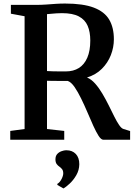

<svg xmlns="http://www.w3.org/2000/svg" viewBox="-20 -770 740 1058"><path d="M36.5 0V-48.5L115.5 -59V-680.5L40 -694.5V-743H174.5Q207 -743 234.5 -745Q262 -747 287.2 -748.8Q312.5 -750.5 338.5 -750.5Q438 -750.5 497 -728Q556 -705.5 581.8 -661.8Q607.5 -618 607.5 -553.5Q607.5 -509 590.8 -466.2Q574 -423.5 541.2 -390.8Q508.5 -358 459.5 -343Q483.5 -333 504.5 -309.2Q525.5 -285.5 544 -254.2Q562.5 -223 578.8 -190.2Q595 -157.5 609.2 -128.8Q623.5 -100 636.5 -81Q649.5 -62 661 -59L697 -48V0H549.5Q537 0 523.2 -21.5Q509.5 -43 494 -77.2Q478.5 -111.5 461.8 -151Q445 -190.5 427 -227.2Q409 -264 390.8 -290.5Q372.5 -317 353.5 -324Q342.5 -324 326.5 -324Q310.5 -324 293.2 -324.2Q276 -324.5 261.2 -324.5Q246.5 -324.5 239 -325V-59L334 -48.5V0ZM343 -376.5Q384.5 -376.5 414.5 -395.2Q444.5 -414 461 -452Q477.5 -490 477.5 -547Q477.5 -594 463 -627.8Q448.5 -661.5 414.5 -679.5Q380.5 -697.5 321.5 -697.5Q305.5 -697.5 291 -696.5Q276.5 -695.5 263.5 -694.2Q250.5 -693 239 -692V-378.5Q251.5 -377.5 272.5 -377Q293.5 -376.5 313.2 -376.5Q333 -376.5 343 -376.5ZM417 135Q416.5 168 400.2 195.8Q384 223.5 363.5 242.2Q343 261 330.5 268H329L296.5 249.5L295.5 243.5Q309.5 235.5 319 217Q328.5 198.5 328.5 185.5Q328.5 170.5 322.2 162.5Q316 154.5 307.5 148.5Q299 143 292.2 133.8Q285.5 124.5 285.5 108.5Q285.5 89 295.8 78.2Q306 67.5 320 62.8Q334 58 343.5 58H346.5Q378 58 397.5 78.2Q417 98.5 417 135Z"/></svg>

Font: Merriweather 36pt SemiBold
Style: Regular
Weight: 600
Version: Version 2.100